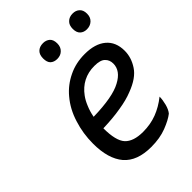

<svg xmlns="http://www.w3.org/2000/svg" viewBox="-203 -771 887 887"><g transform="rotate(-45 241.0 -327.5)"><path d="M482.4 -381.8Q482.4 -439.5 445.3 -470.7Q408.2 -502 340.8 -502Q282.2 -502 234.4 -478.5Q185.5 -455.1 151.4 -414.1Q113.3 -369.1 94.7 -308.6Q75.2 -248 75.2 -181.6Q75.2 -83 119.1 -31.2Q163.1 19.5 254.9 19.5Q311.5 19.5 354.5 2.9Q397.5 -13.7 420.9 -32.2Q432.6 -45.9 439.5 -71.3Q446.3 -97.7 446.3 -118.2Q408.2 -87.9 367.2 -72.3Q326.2 -56.6 277.3 -56.6Q214.8 -56.6 186.5 -86.9Q159.2 -117.2 159.2 -198.2Q225.6 -200.2 275.4 -209Q325.2 -216.8 361.3 -231.4Q429.7 -256.8 456.1 -297.9Q482.4 -337.9 482.4 -381.8ZM165 -267.6Q170.9 -298.8 181.6 -323.2Q191.4 -347.7 205.1 -366.2Q228.5 -398.4 260.7 -415Q293 -431.6 333 -431.6Q373 -431.6 387.7 -416Q403.3 -401.4 403.3 -377Q403.3 -330.1 347.7 -300.8Q293 -270.5 165 -267.6ZM240.2 -673.8Q216.8 -673.8 203.1 -660.2Q190.4 -647.5 190.4 -623Q190.4 -598.6 202.1 -586.9Q214.8 -575.2 235.4 -575.2Q257.8 -575.2 271.5 -588.9Q286.1 -602.5 286.1 -626Q286.1 -650.4 273.4 -662.1Q259.8 -673.8 240.2 -673.8ZM433.6 -673.8Q411.1 -673.8 397.5 -660.2Q383.8 -647.5 383.8 -623Q383.8 -598.6 396.5 -586.9Q409.2 -575.2 428.7 -575.2Q451.2 -575.2 465.8 -588.9Q480.5 -602.5 480.5 -626Q480.5 -650.4 466.8 -662.1Q454.1 -673.8 433.6 -673.8Z"/></g></svg>

Font: cl
Style: Italic
Weight: 400
Designer: Mitja Miklavcic
Version: Version 7.504; 2011; Build 1022